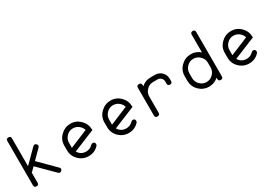

<svg xmlns="http://www.w3.org/2000/svg" viewBox="33 -1676 3683 2590"><g transform="rotate(-30 1875.0 -381.0)"><path d="M490 -65 249 -306C308.3 -364.7 352.7 -409 382 -439C398.7 -456.3 398.7 -473.3 382 -490C364.7 -506.7 347.7 -506.7 331 -490L134 -293V-324V-469V-726C134 -750 122.3 -762 99 -762C74.3 -762 62 -750 62 -726V-554V-469V-324V-91V-36C62 -12 74.3 0 99 0C122.3 0 134 -12 134 -36V-191L198 -255C305.3 -148.3 385.7 -68.3 439 -15C456.3 2.3 473.3 2.3 490 -15C498.7 -23 503 -31.3 503 -40C503 -48 498.7 -56.3 490 -65Z M696 -216C696 -156 717.3 -105 760 -63C802.7 -21 853.7 0 913 0C973 0 1023.7 -21 1065 -63C1074.3 -70.3 1079 -80 1079 -92C1079 -116 1067 -128 1043 -128C1032.3 -128 1023.3 -123.3 1016 -114H1015C987 -85.3 953 -71 913 -71C859 -71.7 818 -95.3 790 -142C940.7 -203.3 1053.7 -249.7 1129 -281V-288V-289C1128.3 -348.3 1107 -399 1065 -441C1023 -483 972.3 -504 913 -504C853.7 -503.3 802.7 -482 760 -440C717.3 -398.7 696 -348 696 -288V-251V-229ZM1051 -328C925.7 -276 832 -237 770 -211V-213V-216V-288C770 -328 784 -362 812 -390C839.3 -418.7 873 -433 913 -433C945.7 -432.3 974.7 -422 1000 -402C1025.3 -382.7 1042.3 -358 1051 -328Z M1321 -216C1321 -156 1342.3 -105 1385 -63C1427.7 -21 1478.7 0 1538 0C1598 0 1648.7 -21 1690 -63C1699.3 -70.3 1704 -80 1704 -92C1704 -116 1692 -128 1668 -128C1657.3 -128 1648.3 -123.3 1641 -114H1640C1612 -85.3 1578 -71 1538 -71C1484 -71.7 1443 -95.3 1415 -142C1565.7 -203.3 1678.7 -249.7 1754 -281V-288V-289C1753.3 -348.3 1732 -399 1690 -441C1648 -483 1597.3 -504 1538 -504C1478.7 -503.3 1427.7 -482 1385 -440C1342.3 -398.7 1321 -348 1321 -288V-251V-229ZM1676 -328C1550.7 -276 1457 -237 1395 -211V-213V-216V-288C1395 -328 1409 -362 1437 -390C1464.3 -418.7 1498 -433 1538 -433C1570.7 -432.3 1599.7 -422 1625 -402C1650.3 -382.7 1667.3 -358 1676 -328Z M2020 -36V-288C2020 -328 2034 -362 2062 -390C2089.3 -418.7 2123 -433 2163 -433H2234C2254.7 -432.3 2272 -425 2286 -411C2300.7 -396.3 2308 -379 2308 -359V-324C2308 -300 2320 -288 2344 -288C2367.3 -288 2379 -300 2379 -324V-359C2379 -399 2365 -433.3 2337 -462C2308.3 -490 2274 -504 2234 -504H2163C2108.3 -504 2060.7 -485.7 2020 -449V-469C2019.3 -492.3 2007 -504 1983 -504C1958.3 -504 1946 -492.3 1946 -469V-342V-288V-84V-36C1946 -12 1958.3 0 1983 0C2007.7 0 2020 -12 2020 -36Z M2571 -288V-254V-233V-216C2571.7 -155.3 2593 -104.3 2635 -63C2677.7 -21 2728.7 0 2788 0C2843.3 0 2891.7 -18.3 2933 -55V-36C2933 -12 2945 0 2969 0C2992.3 0 3004 -12 3004 -36V-726C3004 -750 2992.3 -762 2969 -762C2945 -762 2933 -750 2933 -726V-449C2891.7 -485.7 2843.3 -504 2788 -504C2728.7 -503.3 2677.7 -482 2635 -440C2592.3 -398.7 2571 -348 2571 -288ZM2788 -433C2828 -433 2862 -418.7 2890 -390C2918.7 -362 2933 -328 2933 -288V-216C2933 -176 2918.7 -142 2890 -114C2862 -85.3 2828 -71 2788 -71C2748.7 -71 2715 -85.3 2687 -114C2659 -142 2645 -176 2645 -216V-288C2645 -328 2659 -362 2687 -390C2714.3 -418.7 2748 -433 2788 -433Z M3196 -216C3196 -156 3217.3 -105 3260 -63C3302.7 -21 3353.7 0 3413 0C3473 0 3523.7 -21 3565 -63C3574.3 -70.3 3579 -80 3579 -92C3579 -116 3567 -128 3543 -128C3532.3 -128 3523.3 -123.3 3516 -114H3515C3487 -85.3 3453 -71 3413 -71C3359 -71.7 3318 -95.3 3290 -142C3440.7 -203.3 3553.7 -249.7 3629 -281V-288V-289C3628.3 -348.3 3607 -399 3565 -441C3523 -483 3472.3 -504 3413 -504C3353.7 -503.3 3302.7 -482 3260 -440C3217.3 -398.7 3196 -348 3196 -288V-251V-229ZM3551 -328C3425.7 -276 3332 -237 3270 -211V-213V-216V-288C3270 -328 3284 -362 3312 -390C3339.3 -418.7 3373 -433 3413 -433C3445.7 -432.3 3474.7 -422 3500 -402C3525.3 -382.7 3542.3 -358 3551 -328Z"/></g></svg>

Font: Semi-Coder
Style: Regular
Weight: 400
Version: 0.1000